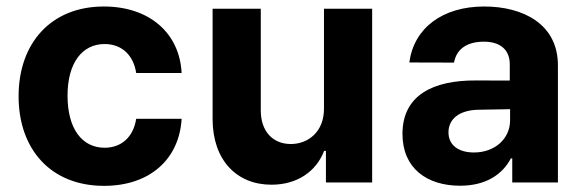

<svg xmlns="http://www.w3.org/2000/svg" viewBox="-20 -573 1829 603"><path d="M306.8 10.7C452.1 10.7 543.3 -74.6 550.4 -199.9H407.7C398.8 -141.7 360.4 -109 308.6 -109C237.9 -109 192.1 -168.3 192.1 -272.7C192.1 -375.7 238.3 -434.7 308.6 -434.7C364 -434.7 399.5 -398.1 407.7 -343.8H550.4C544 -469.8 448.5 -552.6 306.1 -552.6C140.6 -552.6 38.4 -437.9 38.4 -270.6C38.4 -104.8 138.8 10.7 306.8 10.7Z M997.5 -232.2C997.9 -159.1 947.8 -120.7 893.5 -120.7C836.3 -120.7 799.4 -160.9 799 -225.1V-545.5H647.7V-198.2C648.1 -70.7 722.7 7.1 832.4 7.1C914.4 7.1 973.4 -35.2 997.9 -99.1H1003.6V0H1148.8V-545.5H997.5Z M1425.1 10.3C1505.7 10.3 1557.9 -24.9 1584.5 -75.6H1588.8V0H1732.2V-367.9C1732.2 -497.9 1622.2 -552.6 1500.7 -552.6C1370 -552.6 1279.8 -485.1 1265.6 -376.8L1405.9 -376.4C1413.4 -418.3 1445.7 -442.1 1500 -442.1C1551.5 -442.1 1581 -416.2 1581 -371.4V-320L1474.4 -320.3C1340.2 -321 1244 -274.1 1244 -152.3C1244 -44.4 1321 10.3 1425.1 10.3ZM1388.5 -157.3C1388.5 -199.9 1423.3 -227.3 1482.6 -228.3L1582 -230.1V-195C1582 -137.8 1534.8 -94.1 1468.4 -94.1C1421.9 -94.1 1388.5 -115.8 1388.5 -157.3Z"/></svg>

Font: Magic Ui Pro
Style: Bold
Weight: 700
Designer: Stefan Endress, Andreas Faust
Version: Version 1.000;FEAKit 1.0